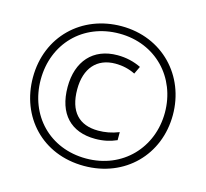

<svg xmlns="http://www.w3.org/2000/svg" viewBox="-105 -843 1041 971"><g transform="rotate(15 415.5 -357.0)"><path d="M414 9C628 9 782 -147 782 -356C782 -561 631 -723 416 -723C209 -723 49 -573 49 -357C49 -152 194 9 414 9ZM414 -30C223 -30 90 -170 90 -357C90 -544 224 -684 415 -684C606 -684 740 -541 740 -357C740 -174 606 -30 414 -30ZM433 -138C475 -138 511 -146 545 -161V-203C507 -188 472 -182 437 -182C337 -182 281 -240 281 -357C281 -467 338 -532 435 -532C472 -532 507 -524 539 -508L558 -548C521 -566 480 -576 434 -576C306 -576 231 -490 231 -356C231 -215 306 -138 433 -138Z"/></g></svg>

Font: Noto Sans Gujarati Condensed Light
Style: Regular
Weight: 300
Width: 3
Designer: Jelle Bosma - Monotype Design Team, Universal Thirst
Foundry: Monotype Imaging Inc.
Version: Version 2.106